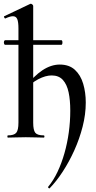

<svg xmlns="http://www.w3.org/2000/svg" viewBox="-20 -746 518 1041"><path d="M8 -503Q4 -503 2 -509.5Q0 -516 2 -522Q4 -528 8 -528H312Q317 -528 318 -522Q319 -516 318 -509.5Q317 -503 312 -503ZM23 0Q20 0 20 -6Q20 -12 23 -12Q56 -12 68 -26Q80 -40 80 -81V-592Q80 -627 73.5 -642.5Q67 -658 50 -658Q35 -658 9 -646Q6 -645 3 -651Q0 -657 3 -658L144 -725Q149 -727 154.5 -722.5Q160 -718 160 -714V-81Q160 -40 171.5 -26Q183 -12 217 -12Q221 -12 221 -6Q221 0 217 0Q198 0 173.5 -1Q149 -2 120 -2Q92 -2 67 -1Q42 0 23 0ZM260 -337Q227 -337 187.5 -316.5Q148 -296 120 -260L116 -272Q163 -334 210 -365Q257 -396 304 -396Q355 -396 386 -367.5Q417 -339 431 -292Q445 -245 445 -190Q445 -126 428 -59.5Q411 7 383 69Q355 131 320.5 184Q286 237 249 275Q247 277 243 273Q239 269 241 267Q270 232 292 185.5Q314 139 329.5 84.5Q345 30 353 -28.5Q361 -87 361 -146Q361 -203 352 -245.5Q343 -288 321 -312.5Q299 -337 260 -337Z"/></svg>

Font: Cormorant SemiBold
Style: Regular
Weight: 600
Designer: Christian Thalmann (Catharsis Fonts)
Foundry: Catharsis Fonts
Version: Version 4.000